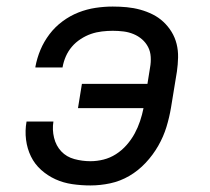

<svg xmlns="http://www.w3.org/2000/svg" viewBox="-20 -558 640 586"><path d="M256 8Q228 8 200.5 4Q173 0 149 -11Q125 -22 105.5 -39.5Q86 -57 74.5 -80.5Q63 -104 59.5 -131.5Q56 -159 61 -187H143Q139 -162 145 -137.5Q151 -113 167 -96Q183 -79 207 -72.5Q231 -66 256 -66Q276 -66 296 -71Q316 -76 334 -87.5Q352 -99 366.5 -115.5Q381 -132 391 -150.5Q401 -169 407.5 -188.5Q414 -208 418 -228H218L230 -302H430L438 -352Q441 -368 440 -384.5Q439 -401 432 -414.5Q425 -428 413.5 -438Q402 -448 387.5 -454Q373 -460 357 -462Q341 -464 324 -464Q308 -464 291 -462Q274 -460 258 -454.5Q242 -449 226.5 -439Q211 -429 199.5 -415.5Q188 -402 181 -386Q174 -370 171 -353Q171 -353 171 -352.5Q171 -352 171 -352H88Q88 -353 88 -353.5Q88 -354 88 -354Q93 -381 103.5 -406Q114 -431 131 -453.5Q148 -476 171 -493Q194 -510 219.5 -520Q245 -530 271.5 -534Q298 -538 324 -538Q346 -538 367 -536Q388 -534 408 -528.5Q428 -523 446 -514Q464 -505 478.5 -491.5Q493 -478 503.5 -461Q514 -444 519 -424Q524 -404 523.5 -382.5Q523 -361 520 -340L502 -230Q497 -200 488 -170.5Q479 -141 463 -113Q447 -85 424.5 -61Q402 -37 374.5 -21Q347 -5 316.5 1.5Q286 8 256 8Z"/></svg>

Font: Iosevka Curly Extended
Style: Italic
Weight: 400
Width: 7
Italic angle: -9°
Monospace: yes
Designer: Belleve Invis
Foundry: Belleve Invis
Version: Version 11.1.0; ttfautohint (v1.8.3)